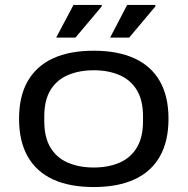

<svg xmlns="http://www.w3.org/2000/svg" viewBox="-20 -744 758 776"><path d="M359 12Q261 12 194 -19Q127 -50 92 -111.5Q57 -173 57 -264Q57 -355 92 -416Q127 -477 194 -508Q261 -539 359 -539Q456 -539 523.5 -508Q591 -477 626 -416Q661 -355 661 -264Q661 -173 626 -111.5Q591 -50 523.5 -19Q456 12 359 12ZM359 -67Q418 -67 463 -86.5Q508 -106 533 -147.5Q558 -189 558 -254V-274Q558 -339 533 -380Q508 -421 463 -440.5Q418 -460 359 -460Q300 -460 254.5 -440.5Q209 -421 184 -380Q159 -339 159 -274V-254Q159 -189 184 -147.5Q209 -106 254.5 -86.5Q300 -67 359 -67ZM207 -592 277 -724H391V-718L285 -592ZM425 -592 494 -724H608V-718L502 -592Z"/></svg>

Font: Archivo Expanded
Style: Regular
Weight: 400
Width: 7
Designer: Hector Gatti
Foundry: Omnibus-Type
Version: Version 2.001